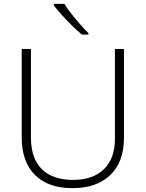

<svg xmlns="http://www.w3.org/2000/svg" viewBox="-20 -969 758 999"><path d="M625 -252Q625 -126 553.5 -58Q482 10 357 10Q230 10 161.5 -59Q93 -128 93 -254V-714H141V-254Q141 -145 197.5 -89Q254 -33 360 -33Q463 -33 520.5 -88.5Q578 -144 578 -247V-714H625ZM315 -949Q328 -927 350 -899Q372 -871 395.5 -844Q419 -817 440 -797V-789H406Q381 -810 353 -837.5Q325 -865 300.5 -892.5Q276 -920 260 -941V-949Z"/></svg>

Font: Noto Sans Thaana ExtraLight
Style: Regular
Weight: 200
Designer: David Williams
Foundry: Google Inc.
Version: Version 3.001; ttfautohint (v1.8.4.7-5d5b)